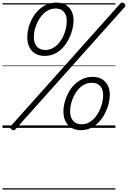

<svg xmlns="http://www.w3.org/2000/svg" viewBox="-20 -1036 1037 1556"><path d="M342 -583Q296 -583 264.5 -602.5Q233 -622 217 -656Q201 -690 201 -734Q201 -771 211 -810Q221 -849 241 -886Q261 -923 290 -952Q319 -981 355.5 -998Q392 -1015 437 -1015Q482 -1015 513 -996.5Q544 -978 560 -945.5Q576 -913 576 -870Q576 -835 566 -795.5Q556 -756 536.5 -718Q517 -680 489 -649.5Q461 -619 424 -601Q387 -583 342 -583ZM347 -631Q380 -631 407 -645.5Q434 -660 455.5 -684.5Q477 -709 491.5 -740Q506 -771 513.5 -803.5Q521 -836 521 -866Q521 -914 497.5 -940.5Q474 -967 430 -967Q398 -967 370.5 -952.5Q343 -938 321.5 -913.5Q300 -889 285 -859Q270 -829 262 -797Q254 -765 254 -736Q254 -687 278.5 -659Q303 -631 347 -631ZM106 11Q98 19 90 19.5Q82 20 73 13Q64 5 63 -2Q62 -9 70 -17L955 -1007Q962 -1015 970 -1015.5Q978 -1016 987 -1008Q996 -1002 996.5 -994Q997 -986 990 -978ZM635 19Q590 19 558.5 -0.5Q527 -20 510.5 -54Q494 -88 494 -132Q494 -169 504.5 -208.5Q515 -248 534.5 -284.5Q554 -321 583 -350Q612 -379 649 -396Q686 -413 731 -413Q776 -413 806.5 -394.5Q837 -376 853.5 -343.5Q870 -311 870 -268Q870 -233 860 -193.5Q850 -154 830.5 -116.5Q811 -79 783 -48.5Q755 -18 718 0.5Q681 19 635 19ZM641 -29Q674 -29 701 -43.5Q728 -58 749.5 -83Q771 -108 785.5 -138.5Q800 -169 808 -201.5Q816 -234 816 -264Q816 -312 792 -338.5Q768 -365 724 -365Q691 -365 664 -351Q637 -337 615 -312.5Q593 -288 578.5 -258Q564 -228 556 -196Q548 -164 548 -134Q548 -86 572 -57.5Q596 -29 641 -29ZM0 490H915V500H0ZM0 -20H915V0H0ZM0 -505H915V-500H0ZM0 -1010H915V-1000H0Z"/></svg>

Font: Playwrite RO Guides
Style: Regular
Weight: 400
Designer: Veronika Burian, José Scaglione
Foundry: TypeTogether
Version: Version 1.003